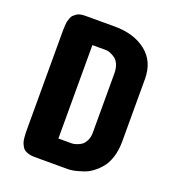

<svg xmlns="http://www.w3.org/2000/svg" viewBox="-129 -798 805 896"><g transform="rotate(20 273.5 -350.0)"><path d="M143.1 -700.2H288.1Q383.3 -700.2 443.6 -652.8Q503.9 -605.5 503.9 -518.1V-208Q503.9 -165.5 493.2 -131.1Q482.4 -96.7 465.3 -75.7Q448.2 -54.7 427.5 -39.1Q406.7 -23.4 385.7 -16.4Q364.7 -9.3 347.7 -5.1Q330.6 -1 319.8 -0.5L309.1 0H143.1Q127 0 114.7 -3.7Q102.5 -7.3 94.5 -12.5Q86.4 -17.6 81.1 -27.6Q75.7 -37.6 73 -45.2Q70.3 -52.7 68.8 -67.1Q67.4 -81.5 67.1 -90.1Q66.9 -98.6 66.9 -115.2V-585.9Q66.9 -600.1 67.1 -607.4Q67.4 -614.7 68.1 -627.7Q68.8 -640.6 70.8 -647.5Q72.8 -654.3 76.2 -664.1Q79.6 -673.8 85.4 -679.2Q91.3 -684.6 99.1 -690.2Q106.9 -695.8 117.9 -698Q128.9 -700.2 143.1 -700.2ZM284.2 -583H219.2V-119.1H284.2Q287.1 -119.1 292.5 -119.6Q297.9 -120.1 311 -124.5Q324.2 -128.9 334.2 -136.5Q344.2 -144 352.5 -160.4Q360.8 -176.8 360.8 -199.2V-494.1Q360.8 -519 353 -537.4Q345.2 -555.7 333.7 -564Q322.3 -572.3 311 -577.1Q299.8 -582 292 -582.5Z"/></g></svg>

Font: Concert One
Style: Regular
Weight: 400
Designer: Johan Kallas, Mihkel Virkus
Foundry: Johan Kallas, Mihkel Virkus
Version: Version 1.003